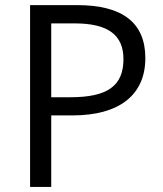

<svg xmlns="http://www.w3.org/2000/svg" viewBox="-20 -734 642 754"><path d="M550.8 -505.9C550.8 -644.5 461.4 -713.9 283.2 -713.9H98.1V0H181.2V-280.8H265.1C448.7 -280.8 550.8 -361.3 550.8 -505.9ZM181.2 -642.1H273.9C404.8 -642.1 464.8 -596.2 464.8 -502C464.8 -397 402.8 -352.1 255.9 -352.1H181.2Z"/></svg>

Font: Open Sans
Style: Regular
Weight: 400
Foundry: Ascender Corporation
Version: Version 1.100;PS 001.100;hotconv 1.0.88;makeotf.lib2.5.64775